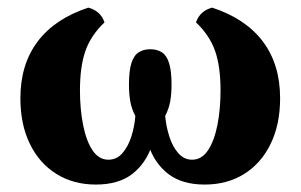

<svg xmlns="http://www.w3.org/2000/svg" viewBox="-20 -487 808 516"><path d="M237.6 9Q177.3 9 131.3 -19.7Q85.4 -48.4 60.1 -100.7Q34.8 -152.9 34.8 -223Q34.8 -313.9 81.2 -375.5Q127.6 -437 217.4 -466.5Q250.3 -457.8 260.9 -426.9Q224.3 -392.1 209.6 -350.2Q194.9 -308.3 194.9 -244Q194.9 -194 203.3 -151.4Q211.6 -108.8 228.5 -83.3Q245.4 -57.8 271.3 -57.8Q293.7 -57.8 309 -75.4Q324.4 -93.1 333 -120.1Q341.7 -147.2 343.7 -175.4Q333.7 -194.5 330.1 -214.8Q326.6 -235.2 326.6 -259.7Q326.6 -297 333.2 -317.5Q339.7 -338.1 352.8 -346.4Q365.9 -354.7 383.5 -354.7Q402.2 -354.7 415.1 -346.4Q427.9 -338.1 434.4 -317.5Q441 -297 441 -259.7Q441 -235.2 437.5 -214.8Q433.9 -194.5 423.9 -175.4Q426.4 -147.2 435.1 -120.1Q443.7 -93.1 459.1 -75.4Q474.4 -57.8 496.3 -57.8Q522.2 -57.8 539.1 -83.3Q556 -108.8 564.4 -151.4Q572.7 -194 572.7 -244Q572.7 -308.3 558 -350.2Q543.3 -392.1 506.7 -426.9Q517.3 -457.8 550.2 -466.5Q640 -437 686.4 -375.5Q732.8 -313.9 732.8 -223Q732.8 -152.9 707.5 -100.7Q682.2 -48.4 636.5 -19.7Q590.9 9 530 9Q469.2 9 432 -19.7Q394.9 -48.4 378.4 -98.7Q361.8 -149 361.8 -213.2H405.8Q405.8 -149 389.2 -98.7Q372.7 -48.4 335.8 -19.7Q298.9 9 237.6 9Z"/></svg>

Font: Vollkorn
Style: Regular
Weight: 400
Designer: Friedrich Althausen
Foundry: Friedrich Althausen
Version: Version 5.001